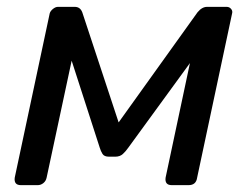

<svg xmlns="http://www.w3.org/2000/svg" viewBox="-20 -540 722 560"><path d="M41 0Q20 0 23 -22L125 -501Q127 -508 134.5 -514Q142 -520 149 -520H198Q214 -520 220 -504L326 -183L556 -504Q569 -520 584 -520H641Q649 -520 654 -514Q659 -508 657 -501L555 -22Q552 0 530 0H481Q460 0 463 -22L534 -356L354 -109Q347 -99 338.5 -91Q330 -83 316 -83H298Q284 -83 279 -91Q274 -99 271 -109L189 -363L116 -22Q114 -12 106.5 -6Q99 0 90 0Z"/></svg>

Font: Lubike
Style: Italic
Weight: 400
Italic angle: -12°
Foundry: Honoka55
Version: Version 1.000;July 22, 2022;FontCreator 14.0.0.2862 64-bit